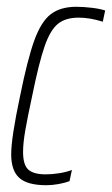

<svg xmlns="http://www.w3.org/2000/svg" viewBox="-20 -538 330 566"><path d="M13 -83Q13 -132 39 -254Q61 -363 81 -418.5Q101 -474 129.5 -496Q158 -518 205 -518Q226 -518 251 -515Q276 -512 290 -507L283 -474Q245 -486 212 -486Q173 -486 150.5 -467.5Q128 -449 111.5 -401.5Q95 -354 75 -256Q61 -191 54.5 -153.5Q48 -116 48 -90Q48 -52 63.5 -38Q79 -24 115 -24Q134 -24 155.5 -27.5Q177 -31 192 -37L185 -4Q172 1 153 4.5Q134 8 117 8Q61 8 37 -13.5Q13 -35 13 -83Z"/></svg>

Font: Saira Ultra Condensed Thin
Style: Italic
Weight: 100
Width: 1
Italic angle: -12°
Designer: Hector Gatti with collaboration of the Omnibus-Type team
Foundry: Omnibus-Type
Version: Version 1.001; ttfautohint (v1.8)